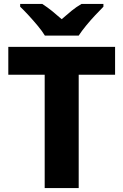

<svg xmlns="http://www.w3.org/2000/svg" viewBox="-20 -951 624 971"><path d="M378 0H206V-573H22V-714H562V-573H378ZM207 -771Q193 -794 170.5 -821Q148 -848 124.5 -873.5Q101 -899 82 -917V-931H194Q220 -914 243 -895.5Q266 -877 292 -854Q318 -877 342 -896.5Q366 -916 392 -931H503V-917Q486 -900 462 -874.5Q438 -849 415.5 -821.5Q393 -794 378 -771Z"/></svg>

Font: Noto Sans Georgian ExtraBold
Style: Regular
Weight: 800
Designer: Monotype Design Team, Akaki Razmadze
Foundry: Google LLC
Version: Version 2.005; ttfautohint (v1.8.4.7-5d5b)